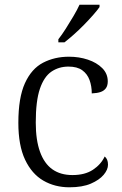

<svg xmlns="http://www.w3.org/2000/svg" viewBox="-20 -786 517 816"><path d="M275 10Q213 10 164 -18.5Q115 -47 86.5 -107.5Q58 -168 58 -264Q58 -371 86 -432.5Q114 -494 163 -519.5Q212 -545 273 -545Q316 -545 353.5 -532.5Q391 -520 414.5 -496.5Q438 -473 438 -440Q438 -422 430 -411Q422 -400 407.5 -395Q393 -390 370 -389Q370 -420 360.5 -446Q351 -472 329.5 -487.5Q308 -503 271 -503Q230 -503 198.5 -481.5Q167 -460 149.5 -408.5Q132 -357 132 -265Q132 -191 150 -141Q168 -91 202.5 -66.5Q237 -42 288 -42Q341 -42 375 -64.5Q409 -87 425 -121Q432 -115 435.5 -106.5Q439 -98 439 -86Q439 -65 420.5 -43Q402 -21 366 -5.5Q330 10 275 10ZM228 -619Q243 -638 259.5 -664Q276 -690 292 -717Q308 -744 318 -766H403V-756Q394 -743 376.5 -723Q359 -703 337.5 -681Q316 -659 294 -639.5Q272 -620 254 -606H228Z"/></svg>

Font: Noto Serif Tibetan Light
Style: Regular
Weight: 300
Version: Version 2.103